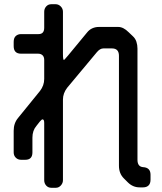

<svg xmlns="http://www.w3.org/2000/svg" viewBox="-20 -787 768 912"><path d="M80 -28H100Q134 -28 134 -63V-133Q134 -167 153 -189Q161 -200 169.5 -210Q178 -220 182 -220Q190 -220 190 -203V69Q190 84 199.5 94.5Q209 105 224 105H245Q259 105 269 94Q279 83 279 69V-314Q279 -344 299 -370L440 -539Q455 -557 471 -557H512Q545 -557 545 -522V0Q545 37 568 60L587 79Q611 103 643 103H660Q676 103 685.5 94Q695 85 695 66V43Q695 9 660 7Q633 5 633 -28V-556Q633 -573 628 -588.5Q623 -604 611 -615L591 -634Q566 -659 542 -659H449Q433 -659 418.5 -652.5Q404 -646 393 -632L303 -523Q285 -502 284 -502Q279 -502 279 -530V-731Q279 -746 268.5 -756.5Q258 -767 244 -767H224Q209 -767 199.5 -756.5Q190 -746 190 -731V-655Q190 -625 163 -625H80Q65 -625 55 -616Q45 -607 45 -588V-568Q45 -532 80 -532H161Q174 -532 182 -524.5Q190 -517 190 -502V-412Q190 -381 170 -355L66 -227Q45 -202 45 -166V-63Q45 -48 55 -38Q65 -28 80 -28Z"/></svg>

Font: WD-XL Lubrifont TC
Style: Regular
Weight: 400
Designer: [WD-XL Lubrifont] Copyright 2020-2022 (c) NightFurySL2001, Skr-ZERO; [ZCOOL QingKe HuangYou] Copyright 2018-2022 (c) The
Version: Version 2.001;hotconv 1.1.1;makeotfexe 2.6.0